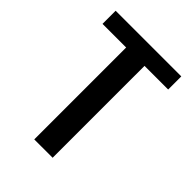

<svg xmlns="http://www.w3.org/2000/svg" viewBox="-185 -717 808 808"><g transform="rotate(45 219.0 -312.5)"><path d="M273.4 -546.9V0H164.1V-546.9H23.4V-625H414.1V-546.9Z"/></g></svg>

Font: Sudo Var
Style: Regular
Weight: 400
Monospace: yes
Designer: Jens Kutilek
Foundry: Jens Kutilek
Version: Version 0.065;FEAKit 1.0